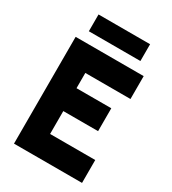

<svg xmlns="http://www.w3.org/2000/svg" viewBox="-209 -983 974 1090"><g transform="rotate(30 278.0 -437.5)"><path d="M60 0V-700H506V-550H210V-450H438V-300H210V-150H506V0ZM109 -875H447V-765H109Z"/></g></svg>

Font: Urbanist Black
Style: Regular
Weight: 900
Designer: Corey Hu
Foundry: Corey Hu
Version: Version 1.330; ttfautohint (v1.8.4.7-5d5b)